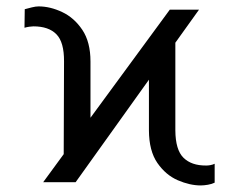

<svg xmlns="http://www.w3.org/2000/svg" viewBox="-20 -558 733 588"><path d="M112.2 0 175.1 -85.9 176.1 -369.7Q176.5 -429 152.7 -453.1Q128.9 -477.3 82.4 -477.3Q77.8 -477.3 70 -476.2Q62.1 -475.1 55 -473L55.8 -529.8Q66.1 -532.7 77.8 -535.5Q89.5 -538.4 98.4 -538.4Q133.5 -538.4 170.3 -521.1Q207 -503.9 232.1 -466.6Q257.1 -429.3 257.1 -369.7V-197.4L500 -528.4H589.5L517 -427.2V-158.7Q517.4 -99.1 541.9 -74.9Q566.4 -50.8 610.8 -51.1Q615.8 -50.8 623.8 -52.2Q631.7 -53.6 637.4 -56.5V1.4Q628.9 5.7 616.7 7.8Q604.4 9.9 594.8 9.9Q561.4 9.9 524.5 -6Q487.6 -22 462 -58.9Q436.4 -95.9 436.1 -158.7V-313.9L211.6 0Z"/></svg>

Font: Inter UI Extra Light
Style: Regular
Weight: 200
Designer: Rasmus Andersson
Foundry: rsms
Version: 3.2;8d6f07862